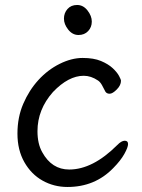

<svg xmlns="http://www.w3.org/2000/svg" viewBox="-20 -724 570 768"><path d="M288.6 -704.1Q313 -704.1 330.1 -682.1Q347.2 -660.2 347.2 -637.7Q347.2 -615.2 332.5 -599.6Q317.9 -584 293.9 -584Q270 -584 252.9 -605.5Q235.8 -627 235.8 -649.4Q235.8 -671.9 250 -688Q264.2 -704.1 288.6 -704.1ZM433.1 -51.8Q359.9 23.9 250 23.9Q195.8 23.9 150.4 -1.5Q105 -26.9 77.4 -75.4Q49.8 -124 49.8 -189.5Q49.8 -254.9 73 -308.8Q96.2 -362.8 133.5 -403.8Q170.9 -444.8 218.5 -468.5Q266.1 -492.2 310.5 -492.2Q355 -492.2 384 -480Q413.1 -467.8 430.7 -451.4Q448.2 -435.1 456.1 -420.4Q463.9 -405.8 463.9 -400.9Q463.9 -382.8 447 -366Q430.2 -349.1 418.7 -349.1Q407.2 -349.1 401.9 -356.9Q395 -371.1 387.9 -383.5Q380.9 -396 372.1 -401.9Q344.2 -420.9 314.9 -420.9Q253.9 -420.9 191.9 -356Q129.9 -286.1 129.9 -199.2Q129.9 -148.9 148.9 -115.2Q187 -45.9 256.8 -45.9Q351.1 -45.9 449.2 -144Q465.8 -161.1 479 -161.1Q492.2 -161.1 492.2 -147.9Q492.2 -134.8 477.5 -108.4Q462.9 -82 433.1 -51.8Z"/></svg>

Font: LXGW WenKai Screen
Style: Regular
Weight: 400
Designer: LXGW / Fontworks Inc.
Foundry: LXGW / Fontworks Inc.
Version: Version 1.510;January 18,2025